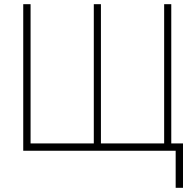

<svg xmlns="http://www.w3.org/2000/svg" viewBox="-20 -720 927 917"><path d="M819 177V0H91V-700H126V-35H428V-700H462V-35H764V-700H798V-35H854V177Z"/></svg>

Font: Zen Kaku Gothic Antique Light
Style: Regular
Weight: 300
Designer: Yoshimichi Ohira
Foundry: Positype
Version: Version 1.001